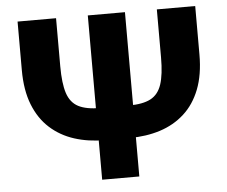

<svg xmlns="http://www.w3.org/2000/svg" viewBox="-52 -787 1001 847"><g transform="rotate(-5 449.0 -364.0)"><path d="M672.4 -727.5H842.3V-512.7Q842.3 -423.3 817.1 -359.1Q792 -294.9 746.3 -253.7Q700.7 -212.4 638.9 -192.6Q577.1 -172.9 504.4 -172.9H393.6Q320.8 -172.9 259.3 -192.6Q197.8 -212.4 152.1 -253.7Q106.4 -294.9 81.1 -359.1Q55.7 -423.3 55.7 -512.7V-727.5H226.1V-514.6Q226.1 -439 240.2 -395.5Q254.4 -352.1 289.3 -334Q324.2 -315.9 385.7 -315.9H512.2Q574.2 -315.9 608.9 -334Q643.6 -352.1 658 -395.5Q672.4 -439 672.4 -514.6ZM366.7 -727.5H531.2V0H366.7Z"/></g></svg>

Font: Inter 16pt ExtraBold
Style: Regular
Weight: 800
Version: Version 4.001;git-66647c0bb